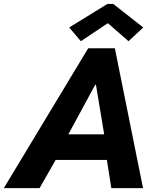

<svg xmlns="http://www.w3.org/2000/svg" viewBox="-69 -968 811 988"><path d="M-49.3 0 384.8 -719.7H522L667 0H503.9L474.6 -184.6L472.2 -246.1L424.8 -531.7H420.9L266.1 -246.1L239.7 -184.1L134.8 0ZM145.5 -145 173.3 -276.9H559.1L532.2 -145ZM347.2 -755.9 287.1 -826.7 483.9 -947.8H513.7L668 -826.7L592.3 -755.9L487.8 -847.2H483.4Z"/></svg>

Font: Reddit Sans ExtraBold
Style: Italic
Weight: 800
Italic angle: -11.25°
Designer: Stephen Hutchings
Version: Version 1.013